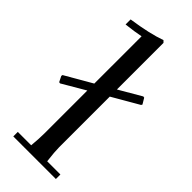

<svg xmlns="http://www.w3.org/2000/svg" viewBox="-242 -745 781 781"><g transform="rotate(45 149.0 -354.5)"><path d="M272 -26V0H27V-26H104Q108 -70 108 -100V-345L9 -287L3 -288L-9 -312L-8 -318L108 -385V-657Q74 -650 28 -645V-674Q124 -688 182 -709L190 -701V-433L286 -489L292 -488L307 -463L304 -458L190 -392V-100Q190 -76 196 -26Z"/></g></svg>

Font: GFS Didot
Style: Regular
Weight: 400
Designer: Takis Katsoulidis and George D. Matthiopoulos
Foundry: Takis Katsoulidis and George D. Matthiopoulos
Version: Version 1.0